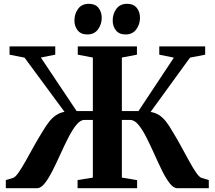

<svg xmlns="http://www.w3.org/2000/svg" viewBox="-20 -986 1124 1006"><path d="M10.5 0V-42.5L47.5 -53.5Q60 -57 77.2 -81.8Q94.5 -106.5 115 -143.2Q135.5 -180 158.2 -221Q181 -262 204 -298.5Q221.5 -328.5 238.5 -349.5Q255.5 -370.5 275 -383.2Q294.5 -396 318 -400L108.5 -684L30 -699.5V-743H269.5V-699.5L194 -684.5L381.5 -404H466.5V-684.5L387.5 -699.5V-743H697.5V-699.5L618.5 -684.5V-404H705.5L891 -684L814.5 -699.5V-743H1055V-699.5L975.5 -684L769 -399.5Q794 -395.5 813.5 -383Q833 -370.5 849.5 -349.5Q866 -328.5 883 -298.5Q906 -261.5 928.2 -220.5Q950.5 -179.5 970.5 -143Q990.5 -106.5 1007.5 -81.8Q1024.5 -57 1037.5 -53.5L1074 -42.5V0H908.5Q889 0 869 -25.8Q849 -51.5 829 -92.2Q809 -133 788.5 -178.8Q768 -224.5 747.5 -265.2Q727 -306 705.8 -331.8Q684.5 -357.5 663 -357.5H618.5V-55.5L698.5 -42V0H386.5V-42.5L466.5 -55.5V-357.5H421.5Q401 -357.5 380 -331.8Q359 -306 338.2 -265.2Q317.5 -224.5 296.8 -178.8Q276 -133 255.5 -92.2Q235 -51.5 214.8 -25.8Q194.5 0 174.5 0ZM437 -805.5Q404 -805.5 387 -826.8Q370 -848 370 -878.5Q370 -914 389.5 -940Q409 -966 445 -966H446Q479 -966 496 -944.8Q513 -923.5 513 -893Q513 -858.5 493.5 -832Q474 -805.5 438 -805.5ZM637.5 -805.5Q604.5 -805.5 587.5 -826.8Q570.5 -848 570.5 -878.5Q570.5 -914 590 -940Q609.5 -966 645.5 -966H646.5Q679.5 -966 696.5 -944.8Q713.5 -923.5 713.5 -893Q713.5 -858.5 694 -832Q674.5 -805.5 638.5 -805.5Z"/></svg>

Font: Merriweather 72pt
Style: Bold
Weight: 700
Version: Version 2.100